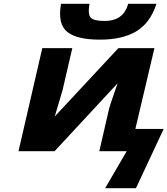

<svg xmlns="http://www.w3.org/2000/svg" viewBox="-20 -801 887 1017"><path d="M204 -546H363L311 -322Q309 -314 270 -184L607 -546H798L697 -118H847L700 196H537L651 0H506L558 -226Q563 -245 580 -293.5Q597 -342 603 -360L269 0H78ZM453 -774Q445 -723 461.5 -706.5Q478 -690 535 -690Q630 -690 657 -774L658 -781H809L806 -773Q773 -677 700 -634Q627 -591 509 -591Q388 -591 337 -631.5Q286 -672 302 -773L303 -781H454ZM735 0 738 -15H753L750 0Z"/></svg>

Font: Passageway
Style: BdIt
Weight: 700
Foundry: Ascender Corporation
Version: Version 1.11